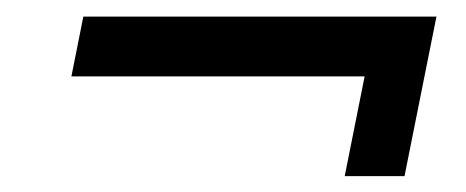

<svg xmlns="http://www.w3.org/2000/svg" viewBox="-20 -533 570 235"><path d="M82 -512.7H514.2L475.1 -317.4H401.9L426.3 -439.5H67.4Z"/></svg>

Font: Sansation
Style: Italic
Weight: 400
Designer: Bernd Montag
Version: Version 1.301